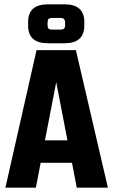

<svg xmlns="http://www.w3.org/2000/svg" viewBox="-20 -868 523 888"><path d="M335 0 313 -115H168L146 0H5L149 -636H331L479 0ZM188 -219H292L240 -488ZM279 -668H201Q110 -668 110 -750V-766Q110 -848 201 -848H279Q370 -848 370 -766V-750Q370 -668 279 -668ZM200 -763V-752Q200 -740 204.5 -735.5Q209 -731 222 -731H258Q271 -731 276 -735.5Q281 -740 281 -752V-763Q281 -775 276 -780Q271 -785 258 -785H222Q209 -785 204.5 -780Q200 -775 200 -763Z"/></svg>

Font: Teko SemiBold
Style: Regular
Weight: 600
Designer: Manushi Parikh, Jonny Pinhorn
Foundry: Indian Type Foundry
Version: Version 1.106;PS 1.0;hotconv 1.0.78;makeotf.lib2.5.61930; tt